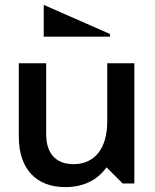

<svg xmlns="http://www.w3.org/2000/svg" viewBox="-20 -751 633 786"><path d="M159 -601H430V-612L159 -731ZM247 15C319 15 378 -12 416 -66L482 0H530V-492H419V-254C419 -145 369 -79 281 -79C206 -79 169 -126 169 -201V-492H57V-191C57 -60 128 15 247 15Z"/></svg>

Font: LaHaus Display SemiBold
Style: Regular
Weight: 600
Designer: We are Make, BastardaType, Dalton Maag Ltd
Foundry: BastardaType, Dalton Maag Ltd
Version: Version 3.100;Glyphs 3.3 (3331)